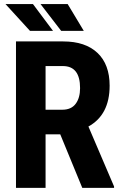

<svg xmlns="http://www.w3.org/2000/svg" viewBox="-20 -912 594 932"><path d="M272.5 -259.8H201.2V0H57.6V-710.9H286.6Q394.5 -710.9 453.4 -655Q512.2 -599.1 512.2 -496.1Q512.2 -354.5 409.2 -297.9L533.7 -6.8V0H379.4ZM201.2 -379.4H282.7Q325.7 -379.4 347.2 -408Q368.7 -436.5 368.7 -484.4Q368.7 -591.3 285.2 -591.3H201.2ZM237.3 -762.2H125.5L6.8 -892.1H140.1ZM386.7 -762.2H276.9L176.8 -892.1H308.6Z"/></svg>

Font: Roboto Condensed
Style: Bold
Weight: 700
Designer: Google
Version: Version 2.134; 2016